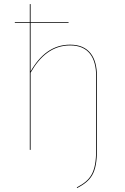

<svg xmlns="http://www.w3.org/2000/svg" viewBox="-20 -751 625 962"><path d="M331.4 -527.2C244.5 -527.2 181.1 -476.5 133.3 -393.1V-637.1H323.5V-640.9H133.3V-730.6L129.3 -730.3V-640.9H54.3V-637.1H129.3V0H133.3V-386.7C181.3 -471.6 244.7 -523.4 331.3 -523.4C423 -523.4 461.8 -463.5 461.8 -367.9V-1.6C461.8 116.4 432.9 151.9 364.8 187.9L366.4 191.4C436.2 154.1 465.8 118.4 465.8 -1.5V-368.1C465.8 -465.4 425.3 -527.2 331.4 -527.2Z"/></svg>

Font: Fira Sans Four
Style: Regular
Weight: 100
Designer: Carrois Corporate & Edenspiekermann AG
Foundry: Carrois Corporate GbR & Edenspiekermann AG
Version: Version 4.203;PS 004.203;hotconv 1.0.88;makeotf.lib2.5.64775